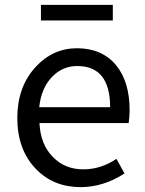

<svg xmlns="http://www.w3.org/2000/svg" viewBox="-20 -755 594 788"><path d="M127 -62Q51 -141 51 -271Q51 -398 126 -480Q197 -557 296 -557Q398 -557 456 -488Q512 -420 512 -302Q512 -276 508 -250H142Q146 -163 196 -112Q245 -60 322 -60Q394 -60 458 -103L491 -43Q404 13 311 13Q199 13 127 -62ZM432 -315Q432 -484 297 -484Q237 -484 194 -440Q149 -393 141 -315ZM148 -735H443V-671H148Z"/></svg>

Font: 思源黑体R
Style: Regular
Weight: 400
Designer: Ryoko NISHIZUKA  (kana & ideographs); Paul D. Hunt (Latin, Greek & Cyrillic); Wenlong ZHANG  (bopomofo); Sandoll Communi
Foundry: Adobe Systems Incorporated
Version: Version 1.00 June 24, 2014, initial release